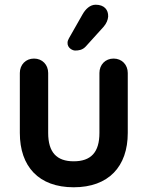

<svg xmlns="http://www.w3.org/2000/svg" viewBox="-20 -783 625 813"><path d="M401 -474V-220C401 -138 365 -100 292 -100C220 -100 184 -138 184 -220V-474C184 -509 159 -535 124 -535C89 -535 64 -509 64 -474V-220C64 -78 144 10 292 10C440 10 521 -78 521 -220V-474C521 -509 496 -535 461 -535C426 -535 401 -509 401 -474ZM343 -586 419 -670C431 -684 437 -699 438 -713C439 -741 422 -763 385 -763C361 -763 342 -744 330 -723L272 -621C268 -614 266 -608 266 -602C265 -580 287 -569 298 -569C313 -569 329 -571 343 -586Z"/></svg>

Font: Hotpoint
Style: Bold
Weight: 700
Designer: Andrew Paglinawan, Luciano Perondi, Riccardo Olocco
Foundry: CAST Cooperativa Anonima Servizi Tipografici
Version: Version 1.000;PS 2.1;hotconv 16.6.51;makeotf.lib2.5.65220